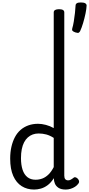

<svg xmlns="http://www.w3.org/2000/svg" viewBox="-20 -1528 726 1565"><path d="M258 17Q201 17 157 -10.5Q113 -38 88 -94Q63 -150 63 -235Q63 -287 73 -331Q83 -375 101.5 -410Q120 -445 147.5 -469Q175 -493 211 -506Q247 -519 290 -519Q320 -519 354 -510Q388 -501 418 -484V-1427Q418 -1440 429 -1446.5Q440 -1453 461 -1453Q483 -1453 493.5 -1446.5Q504 -1440 504 -1427V-96Q504 -76 512.5 -67Q521 -58 535 -58Q544 -58 551.5 -61Q559 -64 566 -69Q573 -74 581 -80Q589 -86 598.5 -82Q608 -78 615 -70Q623 -61 624.5 -51Q626 -41 620 -33Q609 -17 592 -6Q575 5 555.5 11Q536 17 516 17Q478 17 457 3Q436 -11 427.5 -31.5Q419 -52 419 -73Q419 -74 419 -74.5Q419 -75 419 -76Q395 -38 367.5 -18Q340 2 312 9.5Q284 17 258 17ZM151 -239Q151 -184 164 -144.5Q177 -105 203.5 -84Q230 -63 270 -63Q299 -63 325.5 -73Q352 -83 375.5 -106Q399 -129 418 -166V-404Q387 -424 357 -432Q327 -440 295 -440Q269 -440 247 -432Q225 -424 207 -408Q189 -392 176.5 -368Q164 -344 157.5 -312Q151 -280 151 -239ZM594 -1264Q577 -1270 571 -1277Q565 -1284 569 -1297Q576 -1319 581.5 -1353Q587 -1387 591 -1422.5Q595 -1458 596 -1483Q596 -1494 605.5 -1501Q615 -1508 639 -1508Q664 -1508 675 -1501Q686 -1494 686 -1483Q685 -1456 677 -1417.5Q669 -1379 657.5 -1340.5Q646 -1302 633 -1274Q629 -1267 622.5 -1262Q616 -1257 594 -1264Z"/></svg>

Font: Playwrite ID
Style: Regular
Weight: 400
Designer: Veronika Burian, José Scaglione
Foundry: TypeTogether
Version: Version 1.002